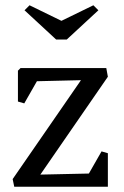

<svg xmlns="http://www.w3.org/2000/svg" viewBox="-20 -708 469 728"><path d="M389 0H34L28 -29L287 -404L120 -400L72 -316L48 -323V-440L58 -450H383L389 -417L133 -46L317 -50L365 -134L389 -127ZM193 -558 73 -669 92 -688 213 -629 334 -688 353 -669 233 -558Z"/></svg>

Font: Fenix
Style: Regular
Weight: 400
Designer: Fernando Diaz
Foundry: Fernando Diaz
Version: 004.301